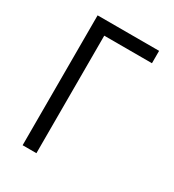

<svg xmlns="http://www.w3.org/2000/svg" viewBox="-178 -838 855 941"><g transform="rotate(30 250.0 -367.5)"><path d="M96 0V-735H444V-665H174V0Z"/></g></svg>

Font: Iosevka SS04
Style: Regular
Weight: 400
Monospace: yes
Designer: Belleve Invis
Foundry: Belleve Invis
Version: Version 19.0.0; ttfautohint (v1.8.4)